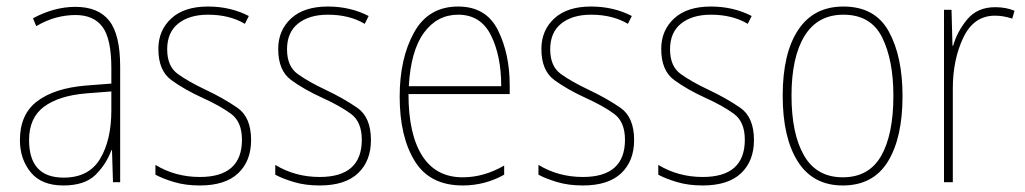

<svg xmlns="http://www.w3.org/2000/svg" viewBox="-20 -558 3139 588"><path d="M321 -220Q321 -129 286.5 -71.5Q252 -14 175 -14Q69 -14 69 -129Q69 -197 114.5 -231Q160 -265 244 -272L321 -278ZM81 -502 91 -478Q124 -497 153.5 -504.5Q183 -512 211 -512Q267 -512 294 -475.5Q321 -439 321 -349V-302L243 -296Q147 -288 94 -248Q41 -208 41 -129Q41 -71 74 -30.5Q107 10 174 10Q240 10 273 -23Q306 -56 321 -98H323L326 0H348V-354Q348 -452 314.5 -494.5Q281 -537 211 -537Q146 -537 81 -502Z M610 -283Q557 -308 524.5 -331.5Q492 -355 492 -407Q492 -459 526 -486Q560 -513 617 -513Q683 -513 730 -485L742 -509Q686 -538 617 -538Q544 -538 504.5 -501.5Q465 -465 465 -408Q465 -342 504.5 -313Q544 -284 601 -258Q654 -234 687.5 -209.5Q721 -185 721 -130Q721 -16 592 -16Q517 -16 456 -53V-23Q478 -11 513 -0.5Q548 10 592 10Q670 10 709.5 -27.5Q749 -65 749 -129Q749 -199 707 -228Q665 -257 610 -283Z M977 -283Q924 -308 891.5 -331.5Q859 -355 859 -407Q859 -459 893 -486Q927 -513 984 -513Q1050 -513 1097 -485L1109 -509Q1053 -538 984 -538Q911 -538 871.5 -501.5Q832 -465 832 -408Q832 -342 871.5 -313Q911 -284 968 -258Q1021 -234 1054.5 -209.5Q1088 -185 1088 -130Q1088 -16 959 -16Q884 -16 823 -53V-23Q845 -11 880 -0.5Q915 10 959 10Q1037 10 1076.5 -27.5Q1116 -65 1116 -129Q1116 -199 1074 -228Q1032 -257 977 -283Z M1204 -262Q1204 -140 1250 -65Q1296 10 1397 10Q1465 10 1524 -23V-51Q1462 -15 1397 -15Q1315 -15 1273 -81Q1231 -147 1231 -270H1541V-296Q1541 -393 1505 -465.5Q1469 -538 1383 -538Q1292 -538 1248 -458.5Q1204 -379 1204 -262ZM1515 -294H1232Q1238 -403 1278.5 -458Q1319 -513 1383 -513Q1452 -513 1483.5 -450Q1515 -387 1515 -294Z M1783 -283Q1730 -308 1697.5 -331.5Q1665 -355 1665 -407Q1665 -459 1699 -486Q1733 -513 1790 -513Q1856 -513 1903 -485L1915 -509Q1859 -538 1790 -538Q1717 -538 1677.5 -501.5Q1638 -465 1638 -408Q1638 -342 1677.5 -313Q1717 -284 1774 -258Q1827 -234 1860.5 -209.5Q1894 -185 1894 -130Q1894 -16 1765 -16Q1690 -16 1629 -53V-23Q1651 -11 1686 -0.5Q1721 10 1765 10Q1843 10 1882.5 -27.5Q1922 -65 1922 -129Q1922 -199 1880 -228Q1838 -257 1783 -283Z M2150 -283Q2097 -308 2064.5 -331.5Q2032 -355 2032 -407Q2032 -459 2066 -486Q2100 -513 2157 -513Q2223 -513 2270 -485L2282 -509Q2226 -538 2157 -538Q2084 -538 2044.5 -501.5Q2005 -465 2005 -408Q2005 -342 2044.5 -313Q2084 -284 2141 -258Q2194 -234 2227.5 -209.5Q2261 -185 2261 -130Q2261 -16 2132 -16Q2057 -16 1996 -53V-23Q2018 -11 2053 -0.5Q2088 10 2132 10Q2210 10 2249.5 -27.5Q2289 -65 2289 -129Q2289 -199 2247 -228Q2205 -257 2150 -283Z M2563 -538Q2472 -538 2424.5 -466.5Q2377 -395 2377 -265Q2377 -136 2423.5 -63Q2470 10 2561 10Q2654 10 2699 -63Q2744 -136 2744 -264Q2744 -385 2702 -461.5Q2660 -538 2563 -538ZM2563 -513Q2647 -513 2681.5 -443.5Q2716 -374 2716 -265Q2716 -146 2678.5 -80.5Q2641 -15 2561 -15Q2481 -15 2442.5 -81.5Q2404 -148 2404 -265Q2404 -383 2444 -448Q2484 -513 2563 -513Z M2899 -418H2897L2894 -528H2871V0H2898V-287Q2898 -375 2930 -442.5Q2962 -510 3027 -510Q3053 -510 3080 -501L3087 -525Q3061 -536 3028 -536Q2973 -536 2942 -498.5Q2911 -461 2899 -418Z"/></svg>

Font: Noto Sans Display SemiCondensed Thin
Style: Regular
Weight: 250
Width: 4
Designer: Monotype Design team
Foundry: Monotype Imaging Inc.
Version: 1.000